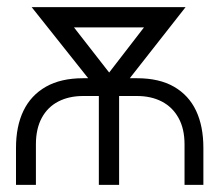

<svg xmlns="http://www.w3.org/2000/svg" viewBox="-20 -520 618 540"><path d="M365 -300H345L502 -500H69L228 -300H214Q151 -300 109 -276Q67 -252 46 -208.5Q25 -165 25 -104V0H81V-114Q81 -158 97.5 -188.5Q114 -219 144 -234.5Q174 -250 214 -250H258V0H315V-250H365Q405 -250 435 -234.5Q465 -219 482 -188.5Q499 -158 499 -114V0H552V-104Q552 -165 531.5 -208.5Q511 -252 469.5 -276Q428 -300 365 -300ZM287 -316 188 -443H385Z"/></svg>

Font: Advent Pro
Style: Regular
Weight: 400
Designer: VivaRado, Andreas Kalpakidis
Foundry: VivaRado, Andreas Kalpakidis
Version: Version 3.000